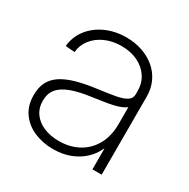

<svg xmlns="http://www.w3.org/2000/svg" viewBox="-128 -649 765 776"><g transform="rotate(30 254.0 -261.0)"><path d="M214.8 8.8Q168 8.8 127.9 -8.1Q87.9 -24.9 63.5 -58.6Q39.1 -92.3 39.1 -142.1Q39.1 -177.7 52.2 -203.1Q65.4 -228.5 91.8 -245.6Q118.2 -262.7 157.5 -273.7Q196.8 -284.7 249.5 -291.5Q295.4 -297.4 327.9 -303.2Q360.4 -309.1 377.7 -319.8Q395 -330.6 395 -351.6V-364.7Q395 -401.9 376.5 -430.2Q357.9 -458.5 325 -474.6Q292 -490.7 248.5 -490.7Q206.5 -490.7 172.9 -475.6Q139.2 -460.4 118.7 -434.1Q98.1 -407.7 95.2 -374.5L52.2 -377.9Q56.6 -422.9 83.3 -457.3Q109.9 -491.7 152.8 -511.2Q195.8 -530.8 248.5 -530.8Q288.6 -530.8 323.2 -518.8Q357.9 -506.8 383.5 -485.1Q409.2 -463.4 423.6 -432.6Q438 -401.9 438 -364.3V0H395V-96.2H393.6Q380.4 -66.4 355.5 -42.7Q330.6 -19 295.2 -5.1Q259.8 8.8 214.8 8.8ZM218.8 -31.2Q271 -31.2 310.5 -53Q350.1 -74.7 372.6 -115.2Q395 -155.8 395 -210.9V-290.5Q386.2 -283.2 372.6 -277.6Q358.9 -272 340.3 -267.6Q321.8 -263.2 298.8 -259.8Q275.9 -256.3 249.5 -252.4Q192.4 -245.1 155.3 -231.4Q118.2 -217.8 100.3 -195.8Q82.5 -173.8 82.5 -140.6Q82.5 -106 100.6 -81.3Q118.7 -56.6 149.7 -43.9Q180.7 -31.2 218.8 -31.2Z"/></g></svg>

Font: Inter 28pt ExtraLight
Style: Regular
Weight: 250
Designer: Rasmus Andersson
Foundry: rsms
Version: Version 4.001;git-66647c0bb